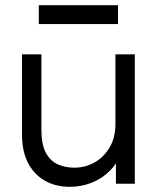

<svg xmlns="http://www.w3.org/2000/svg" viewBox="-20 -710 611 742"><path d="M501 -500V0H428V-145L450 -126Q437 -84 407.5 -53Q378 -22 337 -5Q296 12 250 12Q196 12 154.5 -11Q113 -34 89 -79Q65 -124 65 -191V-500H140V-208Q140 -152 157 -120Q174 -88 203 -75Q232 -62 267 -62Q309 -62 345 -82Q381 -102 403.5 -140Q426 -178 426 -230V-500ZM130 -617V-690H436V-617Z"/></svg>

Font: Fustat
Style: Regular
Weight: 400
Designer: Mohamed Gaber, Khaled Hosny, Laura Garcia Mut
Foundry: Kief Type Foundry, Alif Type Foundry, Hard Type Foundry
Version: Version 1.007